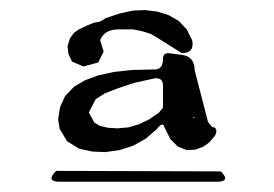

<svg xmlns="http://www.w3.org/2000/svg" viewBox="-20 -766 540 379"><path d="M416 -427.7Q436.5 -407.2 407.2 -407.2H98.6Q69.3 -407.2 90.8 -428.7ZM301.8 -650.4Q301.8 -661.1 312.5 -661.1L335 -658.2Q364.3 -656.2 364.3 -627L390.6 -525.4L398.4 -515.6Q412.1 -513.7 404.3 -498L393.6 -485.4L381.8 -476.6L366.2 -470.7L348.6 -469.7L331.1 -476.6L316.4 -491.2L304.7 -514.6Q301.8 -527.3 289.1 -510.7L267.6 -492.2L243.2 -478.5L215.8 -469.7L188.5 -465.8L162.1 -466.8L135.7 -472.7L112.3 -487.3L97.7 -511.7L94.7 -530.3L98.6 -554.7L108.4 -576.2L126 -594.7L147.5 -607.4L173.8 -617.2L205.1 -624L241.2 -627.9L284.2 -628.9Q301.8 -627.9 301.8 -650.4ZM155.3 -543.9 166 -524.4 176.8 -517.6 193.4 -513.7 211.9 -512.7 233.4 -514.6 253.9 -520.5 274.4 -530.3 293.9 -543.9 301.8 -553.7V-596.7Q301.8 -613.3 285.2 -611.3L245.1 -602.5L212.9 -591.8L187.5 -582L168.9 -570.3ZM360.4 -533.2H364.3L362.3 -535.2ZM113.3 -674.8 118.2 -690.4 126 -701.2 135.7 -708 152.3 -715.8 164.1 -720.7 177.7 -723.6 189.5 -730.5 215.8 -739.3 242.2 -745.1 266.6 -746.1 290 -743.2 312.5 -736.3 333 -724.6 348.6 -708 359.4 -686.5Q364.3 -661.1 338.9 -661.1L289.1 -692.4L277.3 -699.2L261.7 -704.1L243.2 -708H214.8Q185.5 -708 177.7 -686.5L184.6 -664.1L173.8 -642.6L144.5 -634.8L122.1 -644.5L115.2 -659.2ZM174.8 -684.6 170.9 -680.7Z"/></svg>

Font: B2 Hana
Style: Regular
Weight: 500
Version: 2020-08-05; (max)